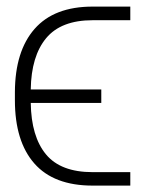

<svg xmlns="http://www.w3.org/2000/svg" viewBox="-20 -566 456 585"><path d="M262.2 -41.5H377V-0.5H262.2Q144 -0.5 84.7 -67.9Q25.4 -135.3 25.4 -260.7V-285.6Q25.9 -410.2 85.4 -478Q145 -545.9 262.2 -545.9H377V-504.4H262.2Q166 -504.4 120.6 -449.7Q75.2 -395 73.7 -293.5H288.6V-252.4H73.7Q75.2 -149.9 120.1 -95.7Q165 -41.5 262.2 -41.5Z"/></svg>

Font: Inter Extra Light
Style: Regular
Weight: 200
Designer: Rasmus Andersson
Foundry: rsms
Version: Version 4.000;git-3c8e0fc